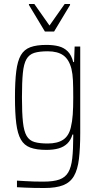

<svg xmlns="http://www.w3.org/2000/svg" viewBox="-20 -743 495 962"><path d="M202 199Q175 199 150.5 198.5Q126 198 105 197Q84 196 65 195V162Q86 163 107.5 164.5Q129 166 152 166.5Q175 167 198 167Q248 167 277.5 156.5Q307 146 322 120.5Q337 95 342 50.5Q347 6 347 -61V-69H343Q335 -41 317.5 -24Q300 -7 274 0.5Q248 8 212 8Q163 8 132 -3.5Q101 -15 84.5 -44Q68 -73 61.5 -124.5Q55 -176 55 -255Q55 -335 61.5 -386.5Q68 -438 84.5 -466.5Q101 -495 132 -506.5Q163 -518 212 -518Q248 -518 274.5 -511Q301 -504 319.5 -485.5Q338 -467 347 -432H351L354 -510H382V-79Q382 0 375.5 53.5Q369 107 350.5 139Q332 171 296.5 185Q261 199 202 199ZM219 -24Q268 -24 296.5 -43Q325 -62 335 -105Q342 -134 344.5 -169Q347 -204 347 -255Q347 -307 345.5 -340Q344 -373 338 -398Q326 -445 297.5 -465.5Q269 -486 219 -486Q177 -486 151.5 -478Q126 -470 112.5 -446.5Q99 -423 94.5 -377Q90 -331 90 -255Q90 -177 95 -131Q100 -85 113.5 -62Q127 -39 152.5 -31.5Q178 -24 219 -24ZM205 -585 125 -718V-723H152L228 -615L304 -723H331V-718L251 -585Z"/></svg>

Font: Saira Condensed Thin
Style: Regular
Weight: 250
Width: 3
Designer: Hector Gatti with collaboration of the Omnibus-Type team
Foundry: Omnibus-Type
Version: Version 1.101